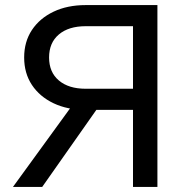

<svg xmlns="http://www.w3.org/2000/svg" viewBox="-20 -735 731 755"><path d="M503 0V-632H317Q250 -632 211.5 -599.5Q173 -567 173 -509Q173 -451 211.5 -418.5Q250 -386 317 -386H513V-303H317Q245 -303 190.5 -329Q136 -355 105.5 -401Q75 -447 75 -509Q75 -571 105.5 -617Q136 -663 190.5 -689Q245 -715 317 -715H599V0ZM31 0 273 -333H380L146 0Z"/></svg>

Font: Wix Madefor Display Medium
Style: Regular
Weight: 500
Designer: Dalton Maag Ltd
Foundry: Dalton Maag Ltd
Version: Version 3.100